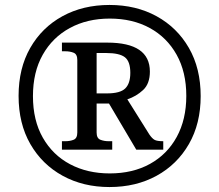

<svg xmlns="http://www.w3.org/2000/svg" viewBox="-20 -745 885 775"><path d="M422 10Q316 10 233 -35.5Q150 -81 102.5 -163.5Q55 -246 55 -358Q55 -469 102 -551.5Q149 -634 232 -679.5Q315 -725 422 -725Q529 -725 612 -679.5Q695 -634 742.5 -551.5Q790 -469 790 -357Q790 -246 742.5 -163.5Q695 -81 612 -35.5Q529 10 422 10ZM423 -45Q516 -45 585.5 -83.5Q655 -122 693.5 -192.5Q732 -263 732 -358Q732 -454 693 -524Q654 -594 584.5 -632Q515 -670 423 -670Q332 -670 262 -632Q192 -594 152.5 -524Q113 -454 113 -357Q113 -259 153 -189Q193 -119 263 -82Q333 -45 423 -45ZM230 -141V-175H243Q263 -175 277.5 -181Q292 -187 292 -210V-503Q292 -526 277.5 -532Q263 -538 243 -538H230V-573H413Q585 -573 585 -456Q585 -407 557.5 -381.5Q530 -356 494 -344L583 -202Q594 -186 604 -180.5Q614 -175 639 -175V-141H530L420 -327H370V-210Q370 -187 385 -181Q400 -175 419 -175H433V-141ZM412 -368Q465 -368 485.5 -388Q506 -408 506 -451Q506 -497 484 -514Q462 -531 409 -531H370V-368Z"/></svg>

Font: Noto Serif Oriya
Style: Regular
Weight: 400
Designer: David Williams
Foundry: Google LLC, David Williams
Version: Version 1.051; ttfautohint (v1.8.4.7-5d5b)